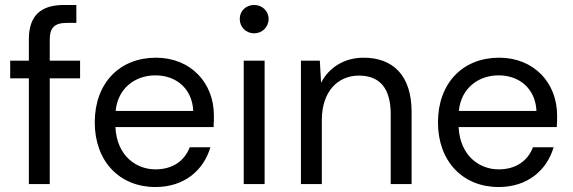

<svg xmlns="http://www.w3.org/2000/svg" viewBox="-20 -740 2302 772"><path d="M180 0V-425H302V-496H180V-580C180 -629 199 -648 250 -648H287V-720H237C145 -720 96 -678 96 -582V-496H21V-425H96V0Z M605 12C722 12 799 -56 826 -148H743C722 -93 674 -59 605 -59C530 -59 450 -111 444 -229H839C839 -238 839 -247 840 -254C840 -261 840 -269 840 -276C840 -408 746 -508 607 -508C460 -508 361 -405 361 -248C361 -91 461 12 605 12ZM605 -437C689 -437 753 -383 757 -294H445C454 -387 525 -437 605 -437Z M1002 -606C1034 -606 1060 -631 1060 -664C1060 -696 1034 -720 1002 -720C969 -720 944 -696 944 -664C944 -631 969 -606 1002 -606ZM1044 0V-496H960V0Z M1274 0V-257C1274 -372 1338 -436 1423 -436C1508 -436 1551 -384 1551 -281V0H1635V-290C1635 -438 1559 -508 1442 -508C1366 -508 1303 -470 1271 -407L1266 -496H1190V0Z M1985 12C2102 12 2179 -56 2206 -148H2123C2102 -93 2054 -59 1985 -59C1910 -59 1830 -111 1824 -229H2219C2219 -238 2219 -247 2220 -254C2220 -261 2220 -269 2220 -276C2220 -408 2126 -508 1987 -508C1840 -508 1741 -405 1741 -248C1741 -91 1841 12 1985 12ZM1985 -437C2069 -437 2133 -383 2137 -294H1825C1834 -387 1905 -437 1985 -437Z"/></svg>

Font: Rootstock Sans Body
Style: Regular
Weight: 400
Designer: Colophon Foundry, Jonny Pinhorn
Foundry: Colophon Foundry
Version: Version 1.200;FEAKit 1.0